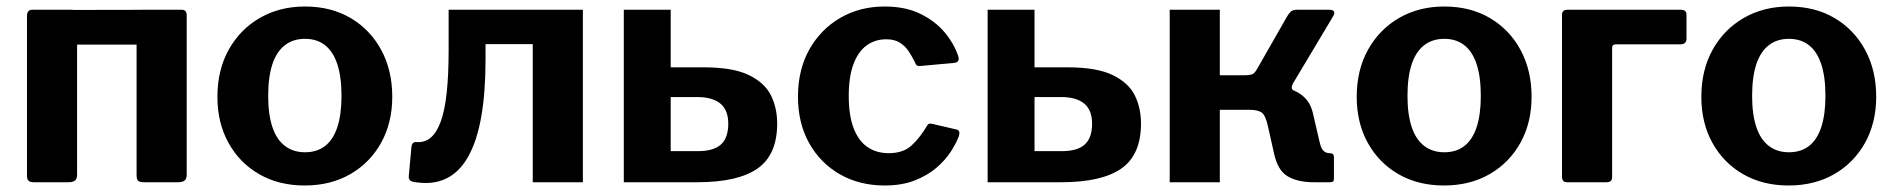

<svg xmlns="http://www.w3.org/2000/svg" viewBox="-20 -560 5816 590"><path d="M216.9 -512.9V-24.1Q216.9 -10.7 210.7 -5.4Q204.4 0 190 0H84.6Q71.9 0 67.4 -4.9Q62.9 -9.7 62.9 -20.7V-510.7Q62.9 -530 79.1 -530H201.5Q216.9 -530 216.9 -512.9ZM553.7 -512.9V-24.1Q553.7 -10.7 547.4 -5.4Q541.2 0 526.8 0H421.4Q408.7 0 404.2 -4.9Q399.7 -9.7 399.7 -20.7V-510.7Q399.7 -530 415.8 -530H538.3Q553.7 -530 553.7 -512.9ZM127.1 -423Q108.3 -423 108.3 -440.4V-514Q108.3 -529.3 125.7 -529.3L497 -530Q514.4 -530 514.4 -514.7V-440.4Q514.4 -423 494.8 -423Z M916 10Q836.6 10 776.2 -24.9Q715.9 -59.7 682 -121.2Q648.1 -182.7 648.1 -262Q648.1 -345.4 683.2 -407.9Q718.3 -470.4 779 -505.2Q839.7 -540 917 -540Q997.8 -540 1057.9 -504.3Q1118 -468.6 1151.7 -406.1Q1185.4 -343.6 1185.4 -262.6Q1185.4 -183 1151.3 -121.5Q1117.2 -60 1056.7 -25Q996.1 10 916 10ZM917.3 -92.1Q954.3 -92.1 979.3 -111.7Q1004.2 -131.2 1016.8 -169.9Q1029.4 -208.7 1029.4 -265.4Q1029.4 -323.6 1016.6 -362.5Q1003.9 -401.4 978.8 -421.1Q953.8 -440.7 917 -440.7Q880.9 -440.7 855.4 -421.1Q829.8 -401.4 817 -362.5Q804.1 -323.6 804.1 -265.4Q804.1 -208.3 817 -169.7Q829.8 -131.2 855.4 -111.7Q880.9 -92.1 917.3 -92.1Z M1250.7 -1.1Q1235.7 -3.9 1236 -17.1L1244.3 -108.7Q1246 -124.1 1258.8 -123.4Q1284.9 -121.4 1303.5 -137Q1322.2 -152.7 1334.6 -187.2Q1347.1 -221.8 1352.8 -276Q1358.6 -330.3 1358.6 -405.4V-530H1771.1V0H1617.1V-424.3H1472V-376.2Q1472 -277 1459 -202.1Q1445.9 -127.2 1418.8 -78.9Q1391.8 -30.5 1349.9 -10.7Q1308 9.1 1250.7 -1.1Z M1896.9 0V-530H2041V-353.1H2142.4Q2232.5 -353.1 2281.2 -329.3Q2330 -305.6 2349.1 -266.9Q2368.2 -228.1 2368.2 -180.5Q2368.2 -84.4 2307.9 -42.2Q2247.6 0 2122.8 0ZM2041 -95.6H2125.9Q2172.7 -95.6 2195.3 -115.9Q2217.9 -136.3 2217.9 -179.8Q2217.9 -222.1 2193.3 -242Q2168.7 -261.8 2122.9 -261.8H2041Z M2698.4 -540Q2762.7 -540 2808.5 -517.4Q2854.3 -494.8 2883.2 -460.1Q2912 -425.4 2924.4 -388.1Q2930.8 -368.3 2911.5 -366.7L2807 -357.1Q2795.6 -355.5 2791.7 -368.2Q2782.5 -387.3 2771.7 -403.2Q2760.8 -419.2 2744.7 -429.2Q2728.6 -439.3 2703.4 -439.3Q2668.8 -439.3 2642.7 -420.1Q2616.7 -401 2602.4 -362.4Q2588.1 -323.9 2588.1 -265Q2588.1 -205.4 2603.1 -166.2Q2618.1 -126.9 2645.8 -108.1Q2673.5 -89.3 2711 -89.3Q2754.9 -89.3 2780.5 -112.4Q2806.2 -135.4 2829.2 -174.3Q2831.5 -178.6 2834.9 -179.8Q2838.4 -181 2846.4 -179L2920 -161.9Q2931.4 -158.9 2926.9 -142.6Q2918.9 -120.8 2901.8 -94.1Q2884.6 -67.5 2857.2 -44.1Q2829.8 -20.7 2790.4 -5.3Q2751.1 10 2698.4 10Q2621 10 2560.8 -24.5Q2500.6 -59 2466.3 -120.5Q2432.1 -182 2432.1 -263Q2432.1 -345.4 2466.8 -407.6Q2501.6 -469.7 2561.8 -504.9Q2622 -540 2698.4 -540Z M3014.9 0V-530H3159V-353.1H3260.4Q3350.5 -353.1 3399.2 -329.3Q3448 -305.6 3467.1 -266.9Q3486.2 -228.1 3486.2 -180.5Q3486.2 -84.4 3425.9 -42.2Q3365.6 0 3240.8 0ZM3159 -95.6H3243.9Q3290.7 -95.6 3313.3 -115.9Q3335.9 -136.3 3335.9 -179.8Q3335.9 -222.1 3311.3 -242Q3286.7 -261.8 3240.9 -261.8H3159Z M3574.4 0V-530H3728.4V-328.8H3832.7L3894 -294.7Q3944.8 -291.9 3975 -271.6Q4005.1 -251.4 4013.8 -214.8L4035.8 -120.3Q4040.4 -101.9 4048.1 -95.5Q4055.7 -89.2 4066.2 -89.2Q4079.1 -89.2 4079.1 -77.9V-12.4Q4079.1 -5.1 4076.6 -2.6Q4074 0 4066.7 0H4016.8Q3968.3 0 3937.5 -17.9Q3906.6 -35.7 3895.2 -87.7L3876.9 -169.4Q3868.9 -206.6 3856.5 -214.6Q3844.1 -222.5 3821 -222.5H3728.4V0ZM3805.3 -267.5V-328.8Q3826.3 -328.8 3832.8 -334.7Q3839.4 -340.6 3846.4 -354.1L3934.4 -508.2Q3939.9 -518 3946.2 -524Q3952.5 -530 3965 -530H4065.4Q4076 -530 4079.1 -524.6Q4082.3 -519.2 4076 -509L3953.9 -304.8Q3949.5 -297 3949.4 -291Q3949.4 -285 3956.7 -281Z M4417 10Q4337.6 10 4277.2 -24.9Q4216.9 -59.7 4183 -121.2Q4149.1 -182.7 4149.1 -262Q4149.1 -345.4 4184.2 -407.9Q4219.3 -470.4 4280 -505.2Q4340.7 -540 4418 -540Q4498.8 -540 4558.9 -504.3Q4619 -468.6 4652.7 -406.1Q4686.4 -343.6 4686.4 -262.6Q4686.4 -183 4652.3 -121.5Q4618.2 -60 4557.7 -25Q4497.1 10 4417 10ZM4418.3 -92.1Q4455.3 -92.1 4480.3 -111.7Q4505.2 -131.2 4517.8 -169.9Q4530.4 -208.7 4530.4 -265.4Q4530.4 -323.6 4517.6 -362.5Q4504.9 -401.4 4479.8 -421.1Q4454.8 -440.7 4418 -440.7Q4381.9 -440.7 4356.4 -421.1Q4330.8 -401.4 4318 -362.5Q4305.1 -323.6 4305.1 -265.4Q4305.1 -208.3 4318 -169.7Q4330.8 -131.2 4356.4 -111.7Q4381.9 -92.1 4418.3 -92.1Z M4795.2 0Q4779.9 0 4779.9 -17.4V-514.7Q4779.9 -530 4797.3 -530H5145.1Q5162.5 -530 5162.5 -514.7V-441.1Q5162.5 -423.7 5142.9 -423.7H4945.2Q4933.9 -423.7 4933.9 -412.5V-15.3Q4933.9 0 4916.5 0Z M5476 10Q5396.6 10 5336.2 -24.9Q5275.9 -59.7 5242 -121.2Q5208.1 -182.7 5208.1 -262Q5208.1 -345.4 5243.2 -407.9Q5278.3 -470.4 5339 -505.2Q5399.7 -540 5477 -540Q5557.8 -540 5617.9 -504.3Q5678 -468.6 5711.7 -406.1Q5745.4 -343.6 5745.4 -262.6Q5745.4 -183 5711.3 -121.5Q5677.2 -60 5616.7 -25Q5556.1 10 5476 10ZM5477.3 -92.1Q5514.3 -92.1 5539.3 -111.7Q5564.2 -131.2 5576.8 -169.9Q5589.4 -208.7 5589.4 -265.4Q5589.4 -323.6 5576.6 -362.5Q5563.9 -401.4 5538.8 -421.1Q5513.8 -440.7 5477 -440.7Q5440.9 -440.7 5415.4 -421.1Q5389.8 -401.4 5377 -362.5Q5364.1 -323.6 5364.1 -265.4Q5364.1 -208.3 5377 -169.7Q5389.8 -131.2 5415.4 -111.7Q5440.9 -92.1 5477.3 -92.1Z"/></svg>

Font: Libre Franklin Thin
Style: Regular
Weight: 100
Designer: Pablo Impallari, Rodrigo Fuenzalida, Nhung Nguyen
Foundry: Impallari Type
Version: Version 3.000